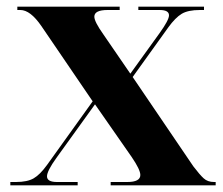

<svg xmlns="http://www.w3.org/2000/svg" viewBox="-20 -556 670 576"><path d="M11 0H213V-10H151Q121 -10 121 -27Q121 -43 149 -82L265 -243L375 -85Q401 -47 401 -31Q401 -10 362 -10H312V0H627V-10H622Q603 -10 591 -21Q579 -32 560 -57L378 -325L485 -474Q506 -503 525 -514.5Q544 -526 580 -526H592V-536H395V-526H459Q487 -526 487 -510Q487 -496 459 -457L371 -335L290 -453Q263 -491 263 -506Q263 -526 303 -526H339V-536H32V-526H41Q71 -526 104 -478L258 -252L121 -61Q100 -32 81 -21Q62 -10 28 -10H11Z"/></svg>

Font: Noto Serif Display SemiCondensed Extra
Style: Regular
Weight: 800
Width: 4
Designer: Monotype Design Team
Foundry: Monotype Imaging Inc.
Version: Version 1.900